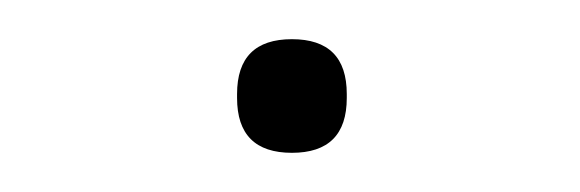

<svg xmlns="http://www.w3.org/2000/svg" viewBox="-20 -531 296 98"><path d="M129 -453Q101 -453 101 -481V-483Q101 -511 129 -511Q157 -511 157 -483V-481Q157 -453 129 -453Z"/></svg>

Font: IBM Plex Serif Thin
Style: Regular
Weight: 100
Designer: Mike Abbink, Paul van der Laan, Pieter van Rosmalen
Foundry: Bold Monday
Version: Version 3.001